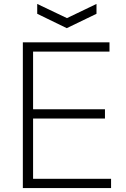

<svg xmlns="http://www.w3.org/2000/svg" viewBox="-20 -955 638 975"><path d="M169 -935 320 -863 470 -935V-885L319 -812L169 -885ZM96 -740H536V-693H148V-400H513V-353H148V-47H544V0H96Z"/></svg>

Font: Encode Sans Normal
Style: ExtraLight
Weight: 200
Designer: Pablo Impallari, Andres Torresi
Foundry: Pablo Impallari, Andres Torresi
Version: Version 1.000; ttfautohint (v1.00) -l 8 -r 50 -G 200 -x 14 -